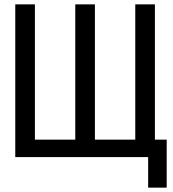

<svg xmlns="http://www.w3.org/2000/svg" viewBox="-20 -720 794 880"><path d="M415 -700V-80H600V-700H690V-80H744V140H659V0H50V-700H140V-80H325V-700Z"/></svg>

Font: Tektur SemiCondensed
Style: Regular
Weight: 400
Width: 4
Designer: Adam Jagosz
Foundry: Adam Jagosz
Version: Version 1.005;gftools[0.9.30]